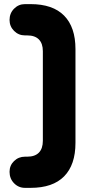

<svg xmlns="http://www.w3.org/2000/svg" viewBox="-20 -720 439 923"><path d="M342.8 -33.2Q342.8 72.3 288.3 127.7Q233.9 183.1 127 183.1H100.1Q69.3 183.1 47.6 160.9Q25.9 138.7 25.9 106Q25.9 75.2 47.6 54.2Q69.3 33.2 100.1 33.2H110.8Q147.9 33.2 167 13.7Q186 -5.9 186 -43V-474.1Q186 -510.7 167 -530.3Q147.9 -549.8 110.8 -549.8H100.1Q69.3 -549.8 47.6 -571.5Q25.9 -593.3 25.9 -624Q25.9 -656.2 47.6 -678.2Q69.3 -700.2 100.1 -700.2H127Q233.9 -700.2 288.3 -644.8Q342.8 -589.4 342.8 -483.9Z"/></svg>

Font: LT Saeada
Style: Bold
Weight: 700
Designer: Daniel Lyons
Foundry: LyonsType
Version: Version 1.001